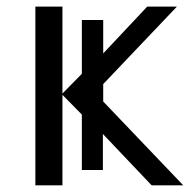

<svg xmlns="http://www.w3.org/2000/svg" viewBox="-20 -555 573 575"><path d="M225.1 -211.9 167 -271V0H85.9V-535.2H167V-274.9L225.1 -334V-495.1H289.1V-395L420.9 -535.2H509.8L289.1 -303.2V-251L528.8 0H434.1L288.1 -153.8V-45.9H225.1Z"/></svg>

Font: Open Sans ACDW
Style: acdw
Weight: 400
Foundry: Ascender Corporation
Version: Version 1.10